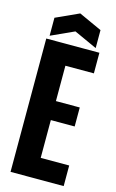

<svg xmlns="http://www.w3.org/2000/svg" viewBox="-125 -868 554 918"><g transform="rotate(15 152.0 -409.0)"><path d="M27 0V-660H290V-558H149V-383H267V-289H149V-102H290V0ZM39 -677V-766L153 -818L267 -766V-677L153 -729Z"/></g></svg>

Font: Bricolage Grotesque 96pt Condensed SemiBold
Style: Regular
Weight: 600
Width: 3
Designer: Mathieu Triay
Foundry: Atelier Triay
Version: Version 1.001; ttfautohint (v1.8.4.7-5d5b);gftools[0.9.33.de